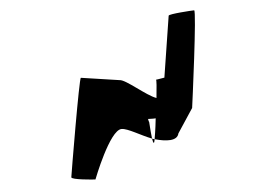

<svg xmlns="http://www.w3.org/2000/svg" viewBox="-45 -620 917 676"><g transform="rotate(-5 414.0 -281.5)"><path d="M182 -15C181 -6 260 0 266 0C266 0 331 -169 373 -169C395 -169 438 -141 477 -126C475 -139 474 -159 472 -185C470 -188 470 -192 469 -196C479 -196 488 -195 496 -196C492 -157 486 -124 486 -124V-123C525 -112 565 -109 571 -136L627 -221C628 -227 673 -563 664 -563C656 -563 574 -558 573 -552L539 -336C524 -333 506 -331 509 -331C511 -331 509 -303 505 -267C470 -279 403 -341 381 -341L246 -361C240 -361 183 -24 182 -15ZM477 -126C480 -107 483 -105 486 -123C483 -124 480 -124 477 -126Z"/></g></svg>

Font: Ampere
Style: SCSuCndIta
Weight: 400
Version: Version 1